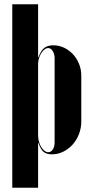

<svg xmlns="http://www.w3.org/2000/svg" viewBox="-20 -719 434 907"><path d="M160 -479V-699H38V168H160V-13V-43H162Q172 -13 186 -1.5Q200 10 225 10Q254 10 279 -2.5Q304 -15 323 -36Q342 -57 353 -85.5Q364 -114 364 -145V-361Q364 -391 353.5 -417Q343 -443 325 -462.5Q307 -482 283 -493.5Q259 -505 231 -505Q205 -505 189 -492.5Q173 -480 162 -449H160ZM160 -79V-417Q160 -430 164 -443.5Q168 -457 175 -468Q182 -479 190.5 -485.5Q199 -492 208 -492Q220 -492 229 -478Q238 -464 238 -444V-46Q238 -26 229.5 -13Q221 0 208 0Q199 0 190.5 -6.5Q182 -13 175 -24Q168 -35 164 -49.5Q160 -64 160 -79Z"/></svg>

Font: Moniqa Black
Style: Regular
Weight: 900
Designer: Rajesh Rajput
Foundry: Rajesh Rajput
Version: Version 1.000